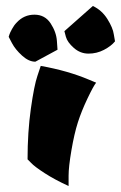

<svg xmlns="http://www.w3.org/2000/svg" viewBox="-20 -589 404 641"><path d="M209 32Q163 11 129 -11Q95 -33 84 -45L72 -57Q72 -148 83 -226Q94 -304 105 -336L116 -369Q206 -353 277 -323L301 -313Q292 -302 272 -260Q252 -218 240 -180.5Q228 -143 218.5 -87.5Q209 -32 209 -2.5Q209 27 209 32ZM170 -452 172 -423 98 -383Q76 -383 53.5 -403.5Q31 -424 20 -445L9 -466Q10 -469 11.5 -474Q13 -479 20 -492Q27 -505 36 -514Q60 -540 95 -540Q130 -540 149 -511Q168 -482 170 -452ZM200 -466 195 -485 290 -569Q320 -555 338.5 -525.5Q357 -496 360 -474L364 -451Q351 -435 327 -422.5Q303 -410 275.5 -410Q248 -410 226.5 -429Q205 -448 200 -466Z"/></svg>

Font: Ceviche One
Style: Regular
Weight: 400
Version: Version 1.002